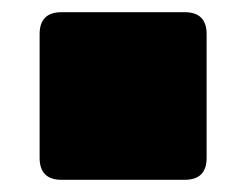

<svg xmlns="http://www.w3.org/2000/svg" viewBox="-20 -515 404 315"><path d="M283 -220H81Q45 -220 45 -256V-459Q45 -495 81 -495H283Q319 -495 319 -459V-256Q319 -220 283 -220Z"/></svg>

Font: Bungee Tint
Style: Regular
Weight: 400
Designer: David Jonathan Ross
Foundry: David Jonathan Ross
Version: Version 2.001